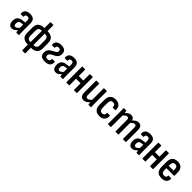

<svg xmlns="http://www.w3.org/2000/svg" viewBox="384 -2321 4144 4144"><g transform="rotate(45 2456.5 -249.0)"><path d="M278 0Q271 0 268 -11Q266 -25 263.5 -51.5Q261 -78 261 -98L254 -118V-348Q254 -388 242 -403.5Q230 -419 197 -419Q137 -419 141 -359Q141 -348 131 -348H63Q52 -348 51 -363Q46 -427 84.5 -462.5Q123 -498 200 -498Q278 -498 313 -463Q348 -428 348 -348V-123Q348 -83 349.5 -56.5Q351 -30 352 -12Q354 0 344 0ZM134 8Q87 8 60.5 -26.5Q34 -61 34 -125Q34 -197 70.5 -236Q107 -275 194 -284L265 -292V-228L206 -222Q163 -217 144.5 -196.5Q126 -176 126 -135Q126 -104 136 -87.5Q146 -71 167 -71Q189 -71 212 -87Q235 -103 269 -144L273 -76Q236 -33 204.5 -12.5Q173 8 134 8Z M624 8Q537 8 489 -34Q441 -76 441 -166V-324Q441 -414 489 -456Q537 -498 624 -498H735Q822 -498 870 -456Q918 -414 918 -324V-166Q918 -76 870 -34Q822 8 735 8ZM622 -73H737Q779 -73 802 -96Q825 -119 825 -170V-320Q825 -372 802 -394.5Q779 -417 737 -417H622Q579 -417 557 -394.5Q535 -372 535 -320V-170Q535 -119 557 -96Q579 -73 622 -73ZM643 185Q632 185 632 175V-16L635 -39V-445L632 -475V-674Q632 -683 643 -683H716Q726 -683 726 -674V-475L723 -445V-41L726 -16V175Q726 185 717 185Z M1148 8Q1071 8 1033.5 -21.5Q996 -51 996 -116Q996 -164 1014.5 -198Q1033 -232 1074 -254L1161 -303Q1187 -318 1196.5 -334Q1206 -350 1206 -372Q1206 -420 1150 -420Q1120 -420 1105.5 -406Q1091 -392 1092 -364Q1092 -351 1082 -351H1013Q1004 -351 1002 -364Q997 -426 1036 -462Q1075 -498 1154 -498Q1226 -498 1263 -467.5Q1300 -437 1300 -374Q1300 -326 1281.5 -295Q1263 -264 1221 -241L1138 -196Q1112 -181 1101 -164Q1090 -147 1090 -120Q1090 -92 1106 -80.5Q1122 -69 1153 -69Q1187 -70 1203.5 -85.5Q1220 -101 1218 -134Q1218 -146 1227 -146H1297Q1306 -146 1307 -134Q1312 -66 1273 -29Q1234 8 1148 8Z M1622 0Q1615 0 1612 -11Q1610 -25 1607.5 -51.5Q1605 -78 1605 -98L1598 -118V-348Q1598 -388 1586 -403.5Q1574 -419 1541 -419Q1481 -419 1485 -359Q1485 -348 1475 -348H1407Q1396 -348 1395 -363Q1390 -427 1428.5 -462.5Q1467 -498 1544 -498Q1622 -498 1657 -463Q1692 -428 1692 -348V-123Q1692 -83 1693.5 -56.5Q1695 -30 1696 -12Q1698 0 1688 0ZM1478 8Q1431 8 1404.5 -26.5Q1378 -61 1378 -125Q1378 -197 1414.5 -236Q1451 -275 1538 -284L1609 -292V-228L1550 -222Q1507 -217 1488.5 -196.5Q1470 -176 1470 -135Q1470 -104 1480 -87.5Q1490 -71 1511 -71Q1533 -71 1556 -87Q1579 -103 1613 -144L1617 -76Q1580 -33 1548.5 -12.5Q1517 8 1478 8Z M2036 0Q2027 0 2027 -10V-480Q2027 -490 2036 -490H2112Q2121 -490 2121 -480V-10Q2121 0 2112 0ZM1804 0Q1794 0 1794 -10V-480Q1794 -490 1804 -490H1879Q1888 -490 1888 -480V-10Q1888 0 1879 0ZM1876 -208V-291H2043V-208Z M2329 8Q2274 8 2248.5 -26.5Q2223 -61 2223 -133V-480Q2223 -490 2233 -490H2308Q2317 -490 2317 -480V-143Q2317 -106 2328 -91Q2339 -76 2362 -76Q2389 -76 2415 -95Q2441 -114 2470 -149L2477 -82Q2445 -41 2407.5 -16.5Q2370 8 2329 8ZM2481 0Q2471 0 2470 -10Q2467 -29 2465 -54Q2463 -79 2463 -96L2456 -122V-480Q2456 -490 2465 -490H2540Q2550 -490 2550 -480V-124Q2550 -88 2551 -60.5Q2552 -33 2554 -12Q2556 0 2545 0Z M2814 8Q2729 8 2686 -37.5Q2643 -83 2643 -173V-318Q2643 -407 2686.5 -452.5Q2730 -498 2814 -498Q2866 -498 2902.5 -479Q2939 -460 2957 -425Q2975 -390 2972 -343Q2972 -326 2962 -326H2893Q2883 -326 2883 -339Q2885 -376 2867 -395Q2849 -414 2815 -414Q2775 -414 2756 -390.5Q2737 -367 2737 -313V-178Q2737 -124 2756 -100Q2775 -76 2814 -76Q2849 -76 2866 -95Q2883 -114 2882 -151Q2882 -164 2892 -164H2962Q2971 -164 2971 -153Q2972 -75 2932.5 -33.5Q2893 8 2814 8Z M3074 0Q3065 0 3065 -10V-366Q3065 -402 3064 -430Q3063 -458 3061 -477Q3060 -490 3070 -490H3136Q3144 -490 3146 -481Q3148 -467 3149.5 -453Q3151 -439 3152 -424Q3183 -459 3215 -478.5Q3247 -498 3286 -498Q3323 -498 3346.5 -480Q3370 -462 3381 -424Q3413 -460 3444.5 -479Q3476 -498 3515 -498Q3565 -498 3591 -464Q3617 -430 3617 -363V-10Q3617 0 3608 0H3532Q3523 0 3523 -10V-351Q3523 -384 3512.5 -399Q3502 -414 3478 -414Q3457 -414 3435.5 -399.5Q3414 -385 3388 -358V-10Q3388 0 3379 0H3303Q3294 0 3294 -10V-351Q3294 -384 3283 -399Q3272 -414 3249 -414Q3228 -414 3206.5 -399.5Q3185 -385 3159 -358V-10Q3159 0 3150 0Z M3946 0Q3939 0 3936 -11Q3934 -25 3931.5 -51.5Q3929 -78 3929 -98L3922 -118V-348Q3922 -388 3910 -403.5Q3898 -419 3865 -419Q3805 -419 3809 -359Q3809 -348 3799 -348H3731Q3720 -348 3719 -363Q3714 -427 3752.5 -462.5Q3791 -498 3868 -498Q3946 -498 3981 -463Q4016 -428 4016 -348V-123Q4016 -83 4017.5 -56.5Q4019 -30 4020 -12Q4022 0 4012 0ZM3802 8Q3755 8 3728.5 -26.5Q3702 -61 3702 -125Q3702 -197 3738.5 -236Q3775 -275 3862 -284L3933 -292V-228L3874 -222Q3831 -217 3812.5 -196.5Q3794 -176 3794 -135Q3794 -104 3804 -87.5Q3814 -71 3835 -71Q3857 -71 3880 -87Q3903 -103 3937 -144L3941 -76Q3904 -33 3872.5 -12.5Q3841 8 3802 8Z M4360 0Q4351 0 4351 -10V-480Q4351 -490 4360 -490H4436Q4445 -490 4445 -480V-10Q4445 0 4436 0ZM4128 0Q4118 0 4118 -10V-480Q4118 -490 4128 -490H4203Q4212 -490 4212 -480V-10Q4212 0 4203 0ZM4200 -208V-291H4367V-208Z M4707 8Q4623 8 4580.5 -36Q4538 -80 4538 -170V-320Q4538 -409 4580.5 -453.5Q4623 -498 4705 -498Q4788 -498 4829.5 -453.5Q4871 -409 4871 -321V-233Q4871 -222 4862 -222H4632V-173Q4632 -120 4650 -96Q4668 -72 4709 -72Q4742 -72 4758.5 -86.5Q4775 -101 4773 -130Q4773 -141 4782 -141H4855Q4863 -141 4865 -131Q4866 -64 4826 -28Q4786 8 4707 8ZM4632 -293H4778V-324Q4778 -373 4761 -395.5Q4744 -418 4706 -418Q4668 -418 4650 -395Q4632 -372 4632 -324Z"/></g></svg>

Font: Sofia Sans Condensed SemiBold
Style: Regular
Weight: 600
Designer: Botio Nikoltchev, Ani Petrova
Foundry: lettersoup
Version: Version 4.101